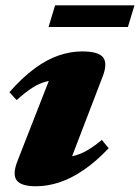

<svg xmlns="http://www.w3.org/2000/svg" viewBox="-20 -668 513 704"><path d="M45 -80 177.5 -418.5 215.5 -375.5Q181 -376.5 153.5 -370Q126 -363.5 99.5 -346.8Q73 -330 41 -301L14.5 -330Q62.5 -384.5 107.8 -417.5Q153 -450.5 196.2 -465Q239.5 -479.5 281 -479.5Q342.5 -479.5 358.8 -456.5Q375 -433.5 355.5 -385L223 -39.5L181.5 -91Q217 -89.5 244.8 -95.2Q272.5 -101 298.2 -115.8Q324 -130.5 353.5 -155L378.5 -124.5Q332 -75.5 287 -44.8Q242 -14 198.2 0.5Q154.5 15 111.5 15Q58 15 41.2 -6.8Q24.5 -28.5 45 -80ZM158 -569 182 -648.5H473L449 -569Z"/></svg>

Font: Newsreader ExtraBold
Style: Italic
Weight: 800
Italic angle: -17°
Designer: Hugues Gentile
Foundry: Production Type
Version: Version 1.003